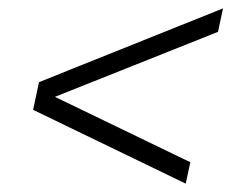

<svg xmlns="http://www.w3.org/2000/svg" viewBox="-20 -482 584 458"><path d="M423 -44 59 -220 73 -286 512 -462 500 -406 111 -251 434 -95Z"/></svg>

Font: Saira Light
Style: Italic
Weight: 300
Italic angle: -12°
Designer: Hector Gatti with collaboration of the Omnibus-Type team
Foundry: Omnibus-Type
Version: Version 1.100; ttfautohint (v1.8.3)